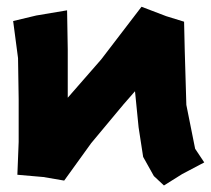

<svg xmlns="http://www.w3.org/2000/svg" viewBox="-20 -532 634 577"><path d="M181.6 -501 88.9 -485.4 19.5 -468.8 34.2 -357.4 36.1 -234.4V-105.5L32.2 -6.8L110.4 0L172.9 10.7L253.9 -101.6L351.6 -218.8L385.7 -257.8L396.5 -149.4L410.2 -60.5L442.4 -2.9L472.7 25.4L527.3 -8.8L593.8 -43.9L566.4 -85L540 -216.8L535.2 -379.9L533.2 -466.8L479.5 -483.4L405.3 -511.7L284.2 -353.5L183.6 -238.3V-383.8Z"/></svg>

Font: MaokenAssortedSans-Lite
Style: Lite
Weight: 400
Version: Version 1.400